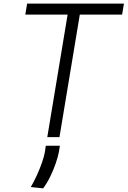

<svg xmlns="http://www.w3.org/2000/svg" viewBox="-20 -747 695 1046"><path d="M117.9 -667.6 127.8 -727.3H655.2L645.2 -667.6H414.8L304 0H237.6L348.4 -667.6ZM306.1 46.9 301.1 79.9Q295.5 108.7 283.2 144.2Q271 179.7 253.6 215.2Q236.2 250.7 215.2 279.1L147.7 272Q165.5 241.8 181.6 206.1Q197.8 170.5 209.3 136.9Q220.9 103.3 224.8 79.5L229.4 46.9Z"/></svg>

Font: Inter UI Light
Style: Italic
Weight: 300
Italic angle: 9.39999°
Designer: Rasmus Andersson
Foundry: rsms
Version: 3.2;8d6f07862